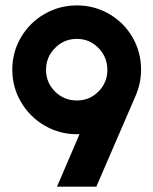

<svg xmlns="http://www.w3.org/2000/svg" viewBox="-20 -697 573 717"><path d="M506.8 -437Q506.8 -385.3 485.8 -337.9L339.8 0H192.9L276.9 -195.8H267.1Q201.7 -195.8 146.2 -228.3Q90.8 -260.7 58.3 -316.2Q25.9 -371.6 25.9 -437Q25.9 -502.4 58.3 -557.6Q90.8 -612.8 146.2 -644.8Q201.7 -676.8 267.1 -676.8Q332.5 -676.8 387.7 -644.8Q442.9 -612.8 474.9 -557.6Q506.8 -502.4 506.8 -437ZM151.9 -436Q151.9 -388.7 185.5 -355.2Q219.2 -321.8 267.1 -321.8Q314.5 -321.8 347.7 -355.2Q380.9 -388.7 380.9 -436Q380.9 -483.9 347.7 -517.8Q314.5 -551.8 267.1 -551.8Q219.2 -551.8 185.5 -517.8Q151.9 -483.9 151.9 -436Z"/></svg>

Font: Human Sans
Style: Bold
Weight: 700
Designer: Tim Radville
Foundry: Continuum
Version: Version 1.000;FEAKit 1.0